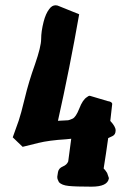

<svg xmlns="http://www.w3.org/2000/svg" viewBox="-20 -701 481 720"><path d="M202.1 -677.7Q202.1 -677.7 276.9 -647.5Q241.7 -446.3 197.3 -248L235.4 -250Q239.7 -250.5 252 -255.9Q264.6 -261.7 277.3 -293.9Q290 -327.1 306.2 -336.9Q311.5 -341.8 316.9 -341.8L384.3 -321.8Q398.9 -319.8 400.9 -312L393.6 -247.6Q413.6 -226.1 413.6 -212.4V-211.9Q413.6 -196.3 401.9 -190.7Q390.1 -185.1 385.7 -183.1Q377.9 -126 368.7 -69.3Q376 -62 381.8 -52.2L388.2 -33.7V-31.7Q383.3 -1 323.2 -1Q263.2 -1 237.5 -3.7Q211.9 -6.3 201.2 -17.6Q195.3 -29.3 195.1 -32.5Q194.8 -35.6 194.8 -38.6Q194.8 -41.5 197.5 -55.9Q200.2 -70.3 215.6 -76.7Q231 -83 235.8 -95.7L247.1 -180.7L227.5 -178.7Q163.6 -174.8 124 -165L64.9 -150.4L27.8 -186L50.3 -249Q58.1 -271.5 72.8 -332Q87.4 -393.6 111.3 -460Q134.3 -526.4 134.3 -554.7Q134.3 -583 143.6 -619.6Q151.4 -649.9 164.6 -667Q174.8 -681.2 188.5 -681.2Q195.3 -681.2 202.1 -677.7Z"/></svg>

Font: Drukaatie burti
Style: Bold
Weight: 700
Version: Version 0.14